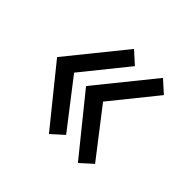

<svg xmlns="http://www.w3.org/2000/svg" viewBox="-120 -630 750 750"><g transform="rotate(45 255.0 -255.0)"><path d="M290 -259 440 -445 390 -490 200 -255 390 -20 440 -65ZM130 -259 280 -445 230 -490 40 -255 230 -20 280 -65Z"/></g></svg>

Font: Jost
Style: Regular
Weight: 400
Version: Version 3.710